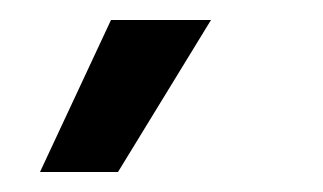

<svg xmlns="http://www.w3.org/2000/svg" viewBox="-20 -767 323 192"><path d="M98 -595H20L91 -747H191Z"/></svg>

Font: Bricolage Grotesque 48pt Condensed ExtraBold
Style: Regular
Weight: 400
Version: Version 1.000;gftools[0.9.30]